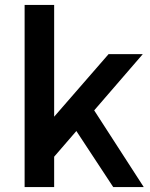

<svg xmlns="http://www.w3.org/2000/svg" viewBox="-20 -760 609 780"><path d="M100 -171 421 -540H560L185 -106ZM80 -740H200V0H80ZM267 -263 354 -325 564 0H440Z"/></svg>

Font: Pathway Extreme 72pt SemiBold
Style: Regular
Weight: 600
Designer: Eduardo Rodriguez Tunni
Foundry: Eduardo Rodriguez Tunni
Version: Version 1.001;gftools[0.9.26]